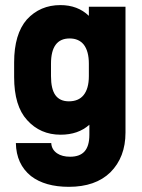

<svg xmlns="http://www.w3.org/2000/svg" viewBox="-20 -556 554 750"><path d="M101.1 131.8Q43.5 85.4 42 2.9H180.2Q181.6 28.3 203.1 43Q222.7 56.2 253.9 56.2Q292 56.2 310.5 35.2Q329.1 14.2 329.1 -29.8V-68.8Q285.6 -29.8 216.8 -29.8Q137.2 -29.8 85.9 -86.9Q35.2 -142.1 35.2 -254.9V-312Q35.2 -422.9 85 -480Q136.7 -536.1 215.8 -536.1Q283.7 -536.1 327.1 -494.1V-529.8H470.2V-38.1Q470.2 58.1 411.1 117.2Q353 173.8 249 173.8Q155.8 173.8 101.1 131.8ZM306.2 -184.1Q327.1 -209.5 327.1 -258.8V-307.1Q327.1 -356 307.1 -381.8Q287.6 -405.8 252 -405.8Q179.2 -405.8 179.2 -307.1V-258.8Q179.2 -208 196.5 -184.1Q213.9 -160.2 249 -160.2Q286.6 -160.2 306.2 -184.1Z"/></svg>

Font: D-DIN-PRO Heavy
Style: Bold
Weight: 900
Designer: Charles Nix
Foundry: CyberFei
Version: Version 1.000;hotconv 1.0.109;makeotfexe 2.5.65596